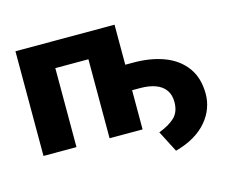

<svg xmlns="http://www.w3.org/2000/svg" viewBox="-97 -674 1140 955"><g transform="rotate(-15 473.0 -196.5)"><path d="M697.8 145.5 641.1 35.6Q693.4 16.1 722.7 -11.2Q752 -38.6 752.9 -88.4Q753.4 -127.4 735.4 -152.6Q717.3 -177.7 684.1 -189.7Q650.9 -201.7 605.5 -201.7H513.2V-333H605.5Q696.8 -333 766.1 -306.2Q835.4 -279.3 874.5 -225.1Q913.6 -170.9 913.6 -89.8Q913.6 -52.2 900.6 -16.8Q887.7 18.6 861.3 50Q835 81.5 794.2 106Q753.4 130.4 697.8 145.5ZM564.5 -539.1V0H394.5V-406.7H224.1V0H54.2V-539.1Z"/></g></svg>

Font: Inter 18pt ExtraBold
Style: Regular
Weight: 800
Designer: Rasmus Andersson
Foundry: rsms
Version: Version 4.001;git-66647c0bb